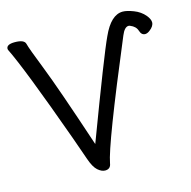

<svg xmlns="http://www.w3.org/2000/svg" viewBox="-108 -825 950 955"><g transform="rotate(-15 367.0 -347.5)"><path d="M318 23Q300 23 280.5 6Q261 -11 245.5 -56Q230 -101 204 -174Q61 -571 6 -682L5 -687Q5 -710 48 -710Q97 -710 102.5 -686.5Q108 -663 153.5 -548Q199 -433 304 -117Q463 -540 501 -620Q545 -718 606 -718Q627 -718 661 -705Q695 -692 717 -666Q734 -645 734 -629Q734 -609 710 -591Q697 -581 686 -581Q667 -581 659.5 -605Q652 -629 624 -640Q620 -642 616 -642Q595 -642 579 -603Q366 -96 350 -5Q346 23 318 23Z"/></g></svg>

Font: LXGW WenKai Lite
Style: Bold
Weight: 700
Designer: LXGW / Fontworks Inc.
Foundry: LXGW / Fontworks Inc.
Version: Version 1.330;April 28, 2024